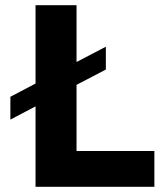

<svg xmlns="http://www.w3.org/2000/svg" viewBox="-20 -720 632 740"><path d="M275 -138H575V0H117V-310L20 -259V-347L117 -398V-700H275V-481L388 -540V-452L275 -393Z"/></svg>

Font: Montserrat SemiBold
Style: Regular
Weight: 600
Designer: Julieta Ulanovsky
Foundry: Julieta Ulanovsky
Version: Version 6.001